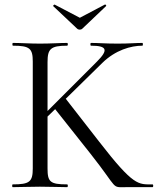

<svg xmlns="http://www.w3.org/2000/svg" viewBox="-20 -811 690 832"><path d="M211 -784 314 -687C320 -681 331 -681 337 -687L439 -784C443 -787 437 -793 434 -791L326 -734L217 -791C215 -792 208 -786 211 -784ZM641 -12C579 -12 560 -3 409 -198L265 -383L423 -538C480 -594 547 -613 597 -613C600 -613 600 -625 597 -625C568 -625 542 -622 490 -622C435 -622 407 -625 374 -625C371 -625 371 -613 374 -613C444 -613 451 -595 400 -544L186 -330V-542C186 -599 199 -613 271 -613C275 -613 275 -625 271 -625C240 -625 200 -622 153 -622C109 -622 69 -625 36 -625C33 -625 33 -613 36 -613C109 -613 122 -601 122 -544V-81C122 -23 108 -12 35 -12C32 -12 32 0 35 0C67 0 109 -2 153 -2C200 -2 239 0 271 0C275 0 275 -12 271 -12C197 -12 186 -23 186 -81V-306L219 -338L372 -145C497 13 459 0 529 0H641C645 0 645 -12 641 -12Z"/></svg>

Font: Cormorant SC
Style: Regular
Weight: 400
Designer: Christian Thalmann (Catharsis Fonts)
Version: Version 1.000;PS 001.000;hotconv 1.0.70;makeotf.lib2.5.58329